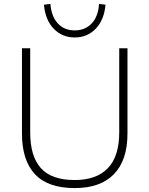

<svg xmlns="http://www.w3.org/2000/svg" viewBox="-20 -951 762 979"><path d="M361 8Q224 8 158 -63Q92 -134 92 -270V-705H134V-276Q134 -154 188.5 -93.5Q243 -33 361 -33Q472 -33 530 -93.5Q588 -154 588 -276V-705H630V-270Q630 -134 561 -63Q492 8 361 8ZM361 -760Q297 -760 254 -804.5Q211 -849 204 -927L237 -931Q242 -867 275 -831.5Q308 -796 361 -796Q414 -796 447.5 -831.5Q481 -867 485 -931L518 -927Q511 -849 468 -804.5Q425 -760 361 -760Z"/></svg>

Font: Mulish ExtraLight
Style: Regular
Weight: 200
Designer: Vernon Adams
Foundry: Vernon Adams
Version: Version 3.603